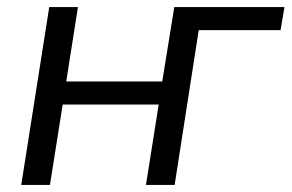

<svg xmlns="http://www.w3.org/2000/svg" viewBox="-20 -522 823 542"><path d="M40 0 119 -502H200L167 -292H438L472 -502H783L772 -437H541L473 0H392L428 -227H157L121 0Z"/></svg>

Font: Mulish
Style: Italic
Weight: 400
Italic angle: -9°
Designer: Vernon Adams
Foundry: Vernon Adams
Version: Version 3.603; ttfautohint (v1.8.3)